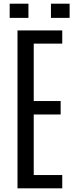

<svg xmlns="http://www.w3.org/2000/svg" viewBox="-20 -1025 400 1045"><path d="M75.2 0V-859.4H318.8V-787.6H163.6V-475.1H310.1V-401.9H163.6V-72.3H318.8V0ZM257.3 -927.7V-1004.9H358.9V-927.7ZM32.7 -927.7V-1004.9H134.8V-927.7Z"/></svg>

Font: AntonioLight
Style: Regular
Weight: 300
Designer: Vernon Adams
Foundry: Vernon Adams
Version: Version 1.002